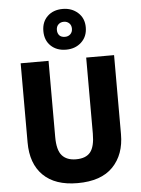

<svg xmlns="http://www.w3.org/2000/svg" viewBox="-65 -1058 820 1118"><g transform="rotate(-5 345.5 -499.0)"><path d="M619 -252Q619 -133 550 -61.5Q481 10 343 10Q212 10 142.5 -58.5Q73 -127 73 -251V-714H236V-269Q236 -192 264 -160.5Q292 -129 346 -129Q404 -129 430 -161.5Q456 -194 456 -270V-714H619ZM344 -770Q289 -770 255 -802.5Q221 -835 221 -889Q221 -943 255 -975.5Q289 -1008 344 -1008Q397 -1008 433 -975.5Q469 -943 469 -890Q469 -836 433.5 -803Q398 -770 344 -770ZM344 -845Q363 -845 375.5 -857Q388 -869 388 -889Q388 -909 375.5 -921Q363 -933 344 -933Q325 -933 312.5 -921Q300 -909 300 -889Q300 -869 311 -857Q322 -845 344 -845Z"/></g></svg>

Font: Noto Sans Kannada SemiCondensed ExtraBold
Style: Regular
Weight: 800
Width: 4
Designer: Jelle Bosma - Monotype Design Team
Foundry: Monotype Imaging Inc.
Version: Version 2.005; ttfautohint (v1.8.4.7-5d5b)